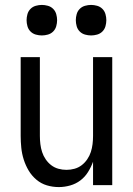

<svg xmlns="http://www.w3.org/2000/svg" viewBox="-20 -752 540 780"><path d="M219 8Q194 8 170.5 1Q147 -6 128 -22Q109 -38 96.5 -59Q84 -80 76.5 -103.5Q69 -127 66.5 -151.5Q64 -176 64 -200V-520H142V-200Q142 -183 144 -166.5Q146 -150 151 -134.5Q156 -119 165.5 -105Q175 -91 188 -81Q201 -71 217 -66.5Q233 -62 250 -62Q267 -62 283 -66.5Q299 -71 312 -81Q325 -91 334.5 -105Q344 -119 349 -134.5Q354 -150 356 -166.5Q358 -183 358 -200V-520H436V0H358V-95Q350 -73 337.5 -53Q325 -33 306.5 -19Q288 -5 265 1.5Q242 8 219 8ZM350 -608Q338 -608 325.5 -611.5Q313 -615 304 -624Q295 -633 291.5 -645.5Q288 -658 288 -670Q288 -682 291.5 -694.5Q295 -707 304 -716Q313 -725 325.5 -728.5Q338 -732 350 -732Q362 -732 374.5 -728.5Q387 -725 396 -716Q405 -707 408.5 -694.5Q412 -682 412 -670Q412 -658 408.5 -645.5Q405 -633 396 -624Q387 -615 374.5 -611.5Q362 -608 350 -608ZM150 -608Q138 -608 125.5 -611.5Q113 -615 104 -624Q95 -633 91.5 -645.5Q88 -658 88 -670Q88 -682 91.5 -694.5Q95 -707 104 -716Q113 -725 125.5 -728.5Q138 -732 150 -732Q162 -732 174.5 -728.5Q187 -725 196 -716Q205 -707 208.5 -694.5Q212 -682 212 -670Q212 -658 208.5 -645.5Q205 -633 196 -624Q187 -615 174.5 -611.5Q162 -608 150 -608Z"/></svg>

Font: Iosevka Custom
Style: Regular
Weight: 400
Monospace: yes
Designer: Belleve Invis
Foundry: Belleve Invis
Version: Version 32.5.0; ttfautohint (v1.8.4)